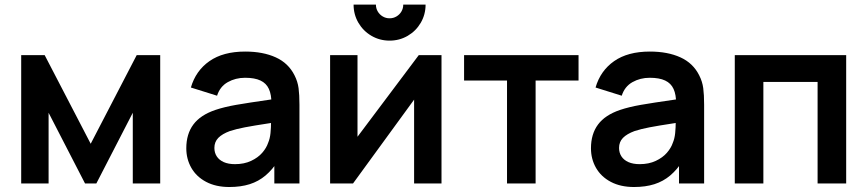

<svg xmlns="http://www.w3.org/2000/svg" viewBox="-20 -772 3651 808"><path d="M69.2 0V-540H168L361.7 -167L555.3 -540H654.2V0H538.8V-297.5L385.5 0H337.8L184.5 -297.5V0Z M945.2 15Q888.4 15 847.4 -6.7Q806.4 -28.4 785.2 -65.6Q764 -102.8 764 -148Q764 -208.2 793.8 -248.1Q823.5 -288.1 886.8 -309.5Q923.7 -321.9 973.8 -330.7Q1023.9 -339.4 1116.2 -352.7Q1128.6 -354.6 1141.2 -356.2Q1153.8 -357.9 1165.7 -359.8L1122.3 -335.7Q1122.6 -373.6 1111.6 -397.6Q1100.7 -421.6 1076.2 -433.1Q1051.7 -444.7 1011.3 -444.7Q971.2 -444.7 938.5 -426.3Q905.8 -407.9 893.5 -369.2L783.3 -403.7Q803.8 -474.4 861.4 -514.7Q919 -555 1011.7 -555Q1086.9 -555 1140.5 -530.6Q1194.1 -506.2 1219.7 -454.5Q1232.8 -428.8 1236.5 -401Q1240.2 -373.2 1240.2 -331.3V0H1134.5V-117.2L1152 -97.8Q1127.1 -58.6 1097.7 -33.7Q1068.3 -8.8 1030.9 3.1Q993.5 15 945.2 15ZM969 -81.2Q1007.4 -81.2 1036.6 -94.9Q1065.8 -108.6 1083.5 -129Q1101.2 -149.4 1108.3 -170.7Q1115.9 -188.3 1118.3 -211.4Q1120.7 -234.4 1120.7 -261.5V-271.7L1157.7 -260.5L1114 -253.4Q1046.3 -243.1 1010 -236.1Q973.7 -229.1 947.5 -220.5Q915.2 -208.6 898.7 -191.8Q882.2 -174.9 882.2 -149.5Q882.2 -129.3 892.2 -113.9Q902.2 -98.5 921.6 -89.8Q941.1 -81.2 969 -81.2Z M1619.5 -601Q1578.1 -601 1543.3 -621.2Q1508.5 -641.5 1488.2 -676.3Q1468 -711.1 1468 -752.5H1562Q1562 -736.7 1569.8 -723.6Q1577.5 -710.5 1590.6 -702.8Q1603.7 -695 1619.5 -695Q1635.4 -695 1648.5 -702.8Q1661.6 -710.5 1669.3 -723.6Q1677 -736.7 1677 -752.5H1771Q1771 -711.1 1750.8 -676.3Q1730.5 -641.5 1695.7 -621.2Q1660.9 -601 1619.5 -601ZM1838 -540V0H1722.7V-352.7L1465.7 0H1369.2V-540H1484.5V-196.5L1742.3 -540Z M2113.7 0V-433H1933V-540H2414.7V-433H2234V0Z M2648.2 15Q2591.4 15 2550.4 -6.7Q2509.4 -28.4 2488.2 -65.6Q2467 -102.8 2467 -148Q2467 -208.2 2496.8 -248.1Q2526.5 -288.1 2589.8 -309.5Q2626.7 -321.9 2676.8 -330.7Q2726.9 -339.4 2819.2 -352.7Q2831.6 -354.6 2844.2 -356.2Q2856.8 -357.9 2868.7 -359.8L2825.3 -335.7Q2825.6 -373.6 2814.6 -397.6Q2803.7 -421.6 2779.2 -433.1Q2754.7 -444.7 2714.3 -444.7Q2674.2 -444.7 2641.5 -426.3Q2608.8 -407.9 2596.5 -369.2L2486.3 -403.7Q2506.8 -474.4 2564.4 -514.7Q2622 -555 2714.7 -555Q2789.9 -555 2843.5 -530.6Q2897.1 -506.2 2922.7 -454.5Q2935.8 -428.8 2939.5 -401Q2943.2 -373.2 2943.2 -331.3V0H2837.5V-117.2L2855 -97.8Q2830.1 -58.6 2800.7 -33.7Q2771.3 -8.8 2733.9 3.1Q2696.5 15 2648.2 15ZM2672 -81.2Q2710.4 -81.2 2739.6 -94.9Q2768.8 -108.6 2786.5 -129Q2804.2 -149.4 2811.3 -170.7Q2818.9 -188.3 2821.3 -211.4Q2823.7 -234.4 2823.7 -261.5V-271.7L2860.7 -260.5L2817 -253.4Q2749.3 -243.1 2713 -236.1Q2676.7 -229.1 2650.5 -220.5Q2618.2 -208.6 2601.7 -191.8Q2585.2 -174.9 2585.2 -149.5Q2585.2 -129.3 2595.2 -113.9Q2605.2 -98.5 2624.6 -89.8Q2644.1 -81.2 2672 -81.2Z M3072.2 0V-540H3541V0H3420.7V-427.2H3192.5V0Z"/></svg>

Font: Manrope
Style: Regular
Weight: 400
Designer: Mikhail Sharanda
Foundry: Mikhail Sharanda
Version: Version 4.503